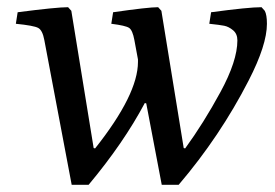

<svg xmlns="http://www.w3.org/2000/svg" viewBox="-20 -504 764 533"><path d="M476 9H429L386 -217L382 -218Q323 -107 226 9H179L103 -393Q98 -420 86 -426.5Q74 -433 24 -438L29 -470Q137 -484 169 -484L178 -474L240 -93L244 -92Q363 -242 363 -332V-339L353 -393Q348 -420 338.5 -426.5Q329 -433 289 -438L294 -470Q391 -484 419 -484L428 -474L490 -93L494 -92Q545 -162 592 -248.5Q639 -335 639 -392Q639 -410 627 -420Q615 -430 602.5 -432.5Q590 -435 561 -438L566 -470Q670 -484 706 -484L715 -474Q721 -463 721 -438Q721 -379 670 -280Q591 -126 476 9Z"/></svg>

Font: Poly
Style: Italic
Weight: 400
Italic angle: -10°
Designer: Nicolas Silva
Foundry: Jose Nicolas Silva Schwarzenberg
Version: Version 1.003